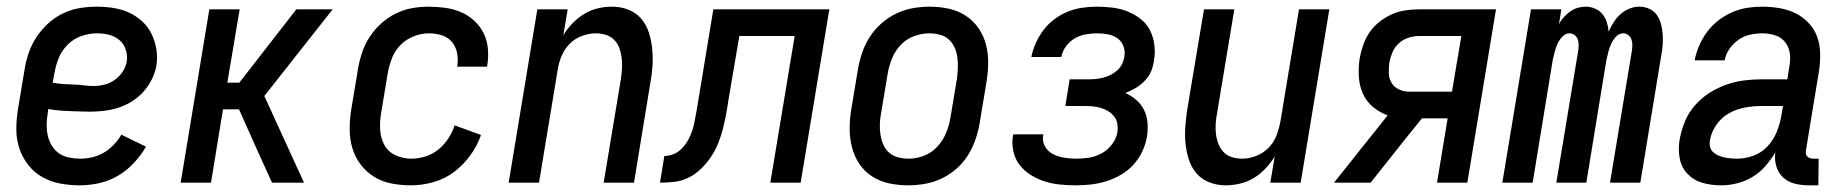

<svg xmlns="http://www.w3.org/2000/svg" viewBox="-20 -548 5540 576"><path d="M219 8Q189 8 160 2.5Q131 -3 106.5 -17Q82 -31 64.5 -53.5Q47 -76 38 -103Q29 -130 29 -160Q29 -190 34 -221L54 -341Q58 -366 66.5 -390.5Q75 -415 90 -437.5Q105 -460 125.5 -478.5Q146 -497 170.5 -508.5Q195 -520 220.5 -524Q246 -528 271 -528Q296 -528 321 -524Q346 -520 367.5 -510Q389 -500 406.5 -484Q424 -468 434.5 -446.5Q445 -425 449 -400.5Q453 -376 449 -350Q445 -329 435 -309Q425 -289 409.5 -272Q394 -255 374.5 -243Q355 -231 334 -224.5Q313 -218 291.5 -215.5Q270 -213 249 -213Q238 -213 228 -213.5Q218 -214 207 -214H205Q185 -215 165 -216Q145 -217 125 -221L123 -207Q120 -190 120 -173Q120 -156 123.5 -140.5Q127 -125 135.5 -111Q144 -97 157 -88Q170 -79 186.5 -75.5Q203 -72 220 -72Q238 -72 256 -76Q274 -80 290.5 -89.5Q307 -99 321 -113.5Q335 -128 344 -144L418 -108Q403 -82 381.5 -59Q360 -36 333.5 -20.5Q307 -5 277.5 1.5Q248 8 219 8ZM261 -290Q277 -290 293 -294Q309 -298 323 -307.5Q337 -317 347 -331.5Q357 -346 360 -362Q363 -381 357.5 -398.5Q352 -416 338.5 -427.5Q325 -439 307.5 -443.5Q290 -448 271 -448Q248 -448 224.5 -440Q201 -432 183 -414Q165 -396 156 -373.5Q147 -351 143 -327L138 -300Q153 -297 168.5 -296Q184 -295 199.5 -294.5Q215 -294 230.5 -292Q246 -290 261 -290Z M522 0 608 -520H699L662 -300H698L869 -520H978L773 -260L892 0H796L751 -99L697 -220H649L613 0Z M1213 8Q1183 8 1154.5 2.5Q1126 -3 1102.5 -17.5Q1079 -32 1062 -54.5Q1045 -77 1037 -104Q1029 -131 1029 -161Q1029 -191 1034 -221L1054 -341Q1058 -365 1066 -389.5Q1074 -414 1088.5 -436.5Q1103 -459 1123.5 -477.5Q1144 -496 1167.5 -507.5Q1191 -519 1216 -523.5Q1241 -528 1266 -528Q1291 -528 1316 -524.5Q1341 -521 1363 -511.5Q1385 -502 1402.5 -486Q1420 -470 1430.5 -449Q1441 -428 1443.5 -403.5Q1446 -379 1442 -353L1441 -348H1351L1352 -351Q1355 -371 1351 -390Q1347 -409 1335 -423Q1323 -437 1304.5 -442.5Q1286 -448 1266 -448Q1244 -448 1221 -439Q1198 -430 1181 -412.5Q1164 -395 1155.5 -372.5Q1147 -350 1143 -327L1123 -207Q1119 -182 1120.5 -157.5Q1122 -133 1133.5 -112.5Q1145 -92 1167 -82Q1189 -72 1214 -72Q1235 -72 1256 -78.5Q1277 -85 1294.5 -99Q1312 -113 1324.5 -132Q1337 -151 1344 -172L1423 -143Q1412 -111 1391 -82Q1370 -53 1342 -32Q1314 -11 1280 -1.5Q1246 8 1213 8Z M1506 0 1592 -520H1683L1670 -442Q1681 -461 1697.5 -478Q1714 -495 1733 -506.5Q1752 -518 1773.5 -523Q1795 -528 1816 -528Q1842 -528 1865 -519Q1888 -510 1903.5 -492Q1919 -474 1926.5 -450.5Q1934 -427 1936.5 -402Q1939 -377 1937.5 -351Q1936 -325 1931 -299L1882 0H1791L1843 -313Q1845 -328 1846 -344Q1847 -360 1845 -375Q1843 -390 1838 -404Q1833 -418 1822.5 -428.5Q1812 -439 1797.5 -443.5Q1783 -448 1767 -448Q1747 -448 1725.5 -440Q1704 -432 1688.5 -416Q1673 -400 1664.5 -379.5Q1656 -359 1653 -338L1597 0Z M1960 0 1973 -80Q1987 -80 2001.5 -86Q2016 -92 2027 -104Q2038 -116 2045.5 -130Q2053 -144 2057.5 -158.5Q2062 -173 2064.5 -187.5Q2067 -202 2070 -217L2120 -520H2468L2382 0H2291L2364 -440H2198L2165 -246Q2162 -225 2158 -203.5Q2154 -182 2148.5 -160.5Q2143 -139 2134.5 -118Q2126 -97 2113 -77.5Q2100 -58 2083 -41.5Q2066 -25 2045.5 -15Q2025 -5 2003 -2.5Q1981 0 1960 0Z M2704 8Q2675 8 2647 2Q2619 -4 2596 -19Q2573 -34 2558 -56.5Q2543 -79 2536 -106Q2529 -133 2529 -162Q2529 -191 2534 -221L2554 -341Q2558 -365 2566.5 -390Q2575 -415 2589.5 -437.5Q2604 -460 2624.5 -478Q2645 -496 2669 -507.5Q2693 -519 2718.5 -523.5Q2744 -528 2769 -528Q2798 -528 2826 -522Q2854 -516 2877 -501Q2900 -486 2915.5 -463.5Q2931 -441 2938 -414Q2945 -387 2944.5 -358Q2944 -329 2939 -299L2919 -179Q2915 -155 2906.5 -130Q2898 -105 2884 -82.5Q2870 -60 2849.5 -42Q2829 -24 2805 -12.5Q2781 -1 2755 3.5Q2729 8 2704 8ZM2706 -72Q2729 -72 2751.5 -80.5Q2774 -89 2791 -107Q2808 -125 2817.5 -147.5Q2827 -170 2831 -193L2851 -313Q2853 -329 2853.5 -345Q2854 -361 2852 -376.5Q2850 -392 2843.5 -406Q2837 -420 2826 -430Q2815 -440 2799.5 -444Q2784 -448 2768 -448Q2745 -448 2722 -439.5Q2699 -431 2682 -413Q2665 -395 2656 -372.5Q2647 -350 2643 -327L2623 -207Q2620 -191 2619.5 -175Q2619 -159 2621.5 -143.5Q2624 -128 2630 -114Q2636 -100 2647.5 -90Q2659 -80 2674.5 -76Q2690 -72 2706 -72Z M3207 8Q3183 8 3159 5.5Q3135 3 3113.5 -4Q3092 -11 3072.5 -23Q3053 -35 3039 -53Q3025 -71 3020 -94.5Q3015 -118 3019 -142L3020 -145H3110V-144Q3106 -125 3114.5 -109.5Q3123 -94 3138.5 -86Q3154 -78 3172 -75Q3190 -72 3208 -72Q3227 -72 3247 -75Q3267 -78 3285 -88Q3303 -98 3316 -115Q3329 -132 3332 -151Q3334 -164 3332 -176.5Q3330 -189 3322.5 -198.5Q3315 -208 3304.5 -214.5Q3294 -221 3282 -224.5Q3270 -228 3257.5 -229Q3245 -230 3232 -230H3176L3189 -310H3245Q3256 -310 3267 -311Q3278 -312 3289.5 -315Q3301 -318 3312 -323.5Q3323 -329 3332 -337Q3341 -345 3346 -355.5Q3351 -366 3353 -377Q3356 -394 3350.5 -409Q3345 -424 3332.5 -433Q3320 -442 3304 -445Q3288 -448 3271 -448Q3255 -448 3237.5 -445Q3220 -442 3204.5 -433Q3189 -424 3178 -409Q3167 -394 3164 -377H3074Q3078 -398 3087.5 -419Q3097 -440 3111 -458.5Q3125 -477 3144 -491Q3163 -505 3184.5 -513.5Q3206 -522 3228 -525Q3250 -528 3271 -528Q3295 -528 3318.5 -525Q3342 -522 3363 -513.5Q3384 -505 3402 -491Q3420 -477 3430 -457Q3440 -437 3443 -414Q3446 -391 3442 -367Q3440 -350 3433.5 -334.5Q3427 -319 3414.5 -306Q3402 -293 3387 -284Q3372 -275 3356 -269Q3374 -261 3389 -248Q3404 -235 3412.5 -217.5Q3421 -200 3422.5 -179.5Q3424 -159 3421 -138Q3417 -115 3406.5 -93Q3396 -71 3380 -53.5Q3364 -36 3342.5 -23.5Q3321 -11 3298 -4Q3275 3 3252.5 5.5Q3230 8 3207 8Z M3657 8Q3631 8 3608 -1Q3585 -10 3569.5 -28Q3554 -46 3546.5 -69.5Q3539 -93 3536.5 -118Q3534 -143 3536 -169Q3538 -195 3542 -221L3592 -520H3683L3631 -207Q3628 -192 3627 -176Q3626 -160 3628 -145Q3630 -130 3635.5 -116Q3641 -102 3651 -91.5Q3661 -81 3676 -76.5Q3691 -72 3707 -72Q3727 -72 3748 -80Q3769 -88 3785 -104Q3801 -120 3809 -140.5Q3817 -161 3821 -182L3877 -520H3968L3882 0H3791L3804 -78Q3792 -59 3776 -42Q3760 -25 3740.5 -13.5Q3721 -2 3699.5 3Q3678 8 3657 8Z M3982 0 4143 -202Q4118 -211 4098.5 -227.5Q4079 -244 4068.5 -267.5Q4058 -291 4056.5 -318.5Q4055 -346 4059 -373Q4063 -394 4070 -414Q4077 -434 4089 -451.5Q4101 -469 4119 -483Q4137 -497 4156.5 -505.5Q4176 -514 4196.5 -517Q4217 -520 4238 -520H4468L4382 0H4291L4323 -193H4246L4195 -130L4092 0ZM4336 -273 4364 -440H4238Q4222 -440 4206 -435Q4190 -430 4177 -418.5Q4164 -407 4157.5 -391.5Q4151 -376 4148 -361Q4146 -344 4146.5 -328Q4147 -312 4155 -299Q4163 -286 4177.5 -279.5Q4192 -273 4208 -273Z M4487 0 4573 -520H4664L4657 -476Q4663 -487 4671.5 -496.5Q4680 -506 4690.5 -513.5Q4701 -521 4713 -524.5Q4725 -528 4737 -528Q4752 -528 4765.5 -522Q4779 -516 4787.5 -505.5Q4796 -495 4800.5 -481Q4805 -467 4806 -453Q4812 -467 4820.5 -480.5Q4829 -494 4841 -505Q4853 -516 4868 -522Q4883 -528 4898 -528Q4914 -528 4928 -521.5Q4942 -515 4950.5 -503Q4959 -491 4963 -476Q4967 -461 4968 -445.5Q4969 -430 4968 -414Q4967 -398 4964 -383L4901 0H4810L4876 -398Q4877 -406 4877 -414.5Q4877 -423 4874 -430.5Q4871 -438 4864.5 -443Q4858 -448 4850 -448Q4837 -448 4827.5 -437.5Q4818 -427 4813 -415.5Q4808 -404 4805 -392Q4802 -380 4799 -367L4739 0H4649L4715 -398Q4716 -406 4716 -414.5Q4716 -423 4713 -430.5Q4710 -438 4703.5 -443Q4697 -448 4688 -448Q4676 -448 4666.5 -437.5Q4657 -427 4652 -415.5Q4647 -404 4644 -392Q4641 -380 4638 -367L4578 0Z M5143 8Q5114 8 5087.5 0.5Q5061 -7 5042.5 -26.5Q5024 -46 5019 -73.5Q5014 -101 5019 -130Q5024 -157 5034.5 -183Q5045 -209 5064 -231Q5083 -253 5107 -268.5Q5131 -284 5157.5 -293.5Q5184 -303 5210.5 -306.5Q5237 -310 5264 -310H5342L5348 -348Q5352 -368 5349.5 -387.5Q5347 -407 5335.5 -421.5Q5324 -436 5305.5 -442Q5287 -448 5267 -448Q5249 -448 5230.5 -444Q5212 -440 5196 -429Q5180 -418 5168.5 -401.5Q5157 -385 5154 -367H5064Q5068 -389 5077.5 -411Q5087 -433 5101.5 -452.5Q5116 -472 5135.5 -487Q5155 -502 5177 -511.5Q5199 -521 5221.5 -524.5Q5244 -528 5267 -528Q5293 -528 5319 -523.5Q5345 -519 5367 -508Q5389 -497 5406 -479Q5423 -461 5431.5 -437.5Q5440 -414 5440.5 -387.5Q5441 -361 5437 -335L5398 -98Q5397 -93 5397.5 -88Q5398 -83 5401.5 -79Q5405 -75 5410 -73.5Q5415 -72 5420 -72H5436L5435 8H5406Q5385 8 5364.5 3Q5344 -2 5329.5 -15.5Q5315 -29 5309 -49Q5303 -69 5306 -91Q5293 -69 5276 -49.5Q5259 -30 5237 -17Q5215 -4 5191 2Q5167 8 5143 8ZM5191 -72Q5216 -72 5240.5 -81Q5265 -90 5283 -109.5Q5301 -129 5310.5 -153Q5320 -177 5324 -201L5329 -230H5264Q5240 -230 5215 -225.5Q5190 -221 5167.5 -208.5Q5145 -196 5129.5 -174Q5114 -152 5110 -128Q5108 -118 5110 -108.5Q5112 -99 5118.5 -92.5Q5125 -86 5134 -82Q5143 -78 5152 -76Q5161 -74 5171 -73Q5181 -72 5191 -72Z"/></svg>

Font: Iosevka SS18 Medium
Style: Italic
Weight: 500
Italic angle: -9°
Monospace: yes
Designer: Belleve Invis
Foundry: Belleve Invis
Version: Version 25.1.1; ttfautohint (v1.8.4)